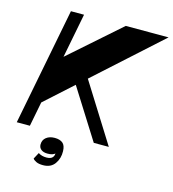

<svg xmlns="http://www.w3.org/2000/svg" viewBox="-133 -839 1040 1156"><g transform="rotate(15 387.0 -260.5)"><path d="M126.5 -145.8 176.7 -439 506.8 -730H773.7ZM23 0 165 -730H246.7L104.7 0ZM503 0 287.5 -342 344.7 -402 596.7 0ZM242 209Q215.5 209 199.8 201.5Q184 194 177.8 184.8L199.2 145Q209.5 152 222.2 155.5Q235 159 250 159Q276.7 159 287.9 146.1Q299 133.2 296.2 112L300.5 119Q290.2 127.5 279.1 131.1Q268 134.7 250.2 134.7Q224.7 134.7 210.3 123.2Q195.8 111.7 195.8 92Q195.8 63.8 216.2 47.8Q236.7 31.8 268.7 31.8Q301.2 31.8 318.9 46.5Q336.5 61.3 337.2 96.8Q338.7 141.5 314.6 175.2Q290.5 209 242 209Z"/></g></svg>

Font: Savate ExtraLight
Style: Italic
Weight: 200
Italic angle: -11°
Designer: Max Esnée
Foundry: Plomb Type
Version: Version 2.000